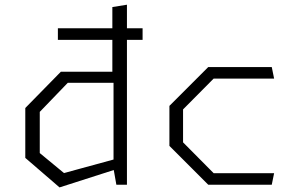

<svg xmlns="http://www.w3.org/2000/svg" viewBox="-20 -785 1280 816"><path d="M226 -665H471.5H486H586V-615.5H226ZM462.5 -68V-451.5L457.5 -467V-755L519.5 -765V0H474.5ZM481 -433H268L149 -309.5V-134.5L252 -49.5L481 -112V-68L233 11.5L87.5 -114V-326L238.5 -480H481Z M700 -165V-335L865 -500H1135L1145 -451H888L758 -320V-180L888 -49H1145L1135 0H865Z"/></svg>

Font: Monaspace Krypton Var ExLight
Style: Regular
Weight: 200
Designer: Riley Cran and the Lettermatic Team
Version: Version 1.200 (Monaspace Krypton Var)